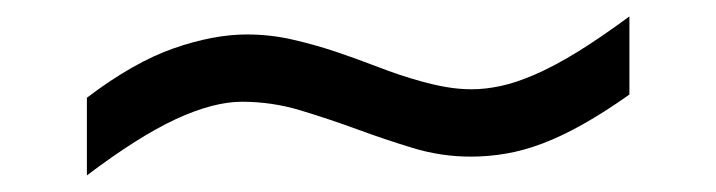

<svg xmlns="http://www.w3.org/2000/svg" viewBox="-20 -415 873 234"><path d="M747.1 -299.8Q716.8 -278.3 690.7 -263.7Q664.6 -249 641.4 -240.2Q618.2 -231.4 596.7 -227.8Q575.2 -224.1 554.2 -224.1Q517.6 -224.1 483.2 -234.6Q448.7 -245.1 414.8 -257.6Q380.9 -270 346.2 -280.5Q311.5 -291 274.9 -291Q240.2 -291 194.3 -269.8Q148.4 -248.5 85.9 -201.2V-295.9Q142.6 -338.9 191.4 -356Q240.2 -373 280.8 -373Q309.1 -373 335.9 -366.9Q362.8 -360.8 388.9 -352.1Q415 -343.3 440.9 -333.3Q466.8 -323.2 493.2 -315.9Q508.8 -311.5 524.4 -308.8Q540 -306.2 555.2 -306.2Q571.3 -306.2 589.8 -310.1Q608.4 -314 631.6 -324Q654.8 -334 683.1 -351.3Q711.4 -368.7 747.1 -395Z"/></svg>

Font: Charis SIL Am
Style: Bold Italic
Weight: 700
Italic angle: -11°
Foundry: SIL International
Version: Version 5.000